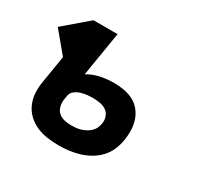

<svg xmlns="http://www.w3.org/2000/svg" viewBox="-122 -671 843 821"><g transform="rotate(30 300.0 -261.0)"><path d="M256 8Q228 8 200 4Q172 0 147 -11Q122 -22 102.5 -40.5Q83 -59 72 -84Q61 -109 59.5 -137Q58 -165 63 -194L85 -328L1 -429L119 -530H238L202 -311Q232 -329 265 -335.5Q298 -342 331 -342Q356 -342 380.5 -337.5Q405 -333 426 -322Q447 -311 462 -292.5Q477 -274 484.5 -251.5Q492 -229 493 -204Q494 -179 490 -154Q486 -129 476 -104.5Q466 -80 447.5 -60Q429 -40 405.5 -26.5Q382 -13 357 -5.5Q332 2 307 5Q282 8 257 8ZM258 -93Q270 -93 282 -94Q294 -95 306 -98.5Q318 -102 329.5 -108Q341 -114 350.5 -123Q360 -132 365 -143.5Q370 -155 372 -167Q375 -184 369 -200.5Q363 -217 349.5 -226Q336 -235 319 -238Q302 -241 284 -241Q270 -241 255.5 -239.5Q241 -238 226 -233.5Q211 -229 198 -219Q185 -209 183 -194L180 -177Q177 -160 180.5 -142.5Q184 -125 195.5 -113.5Q207 -102 224 -97.5Q241 -93 258 -93Z"/></g></svg>

Font: Iosevka Curly Slab Extended
Style: Bold Italic
Weight: 700
Width: 7
Italic angle: -9°
Monospace: yes
Designer: Belleve Invis
Foundry: Belleve Invis
Version: Version 11.0.0; ttfautohint (v1.8.3)